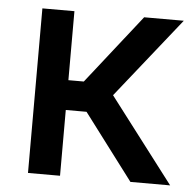

<svg xmlns="http://www.w3.org/2000/svg" viewBox="-44 -590 642 634"><g transform="rotate(5 276.5 -272.5)"><path d="M71.4 0H177.6V-218H246.4L410.9 0H542.6L328.8 -280.2L540.1 -545.5H408.7L228.7 -316.8H177.6V-545.5H71.4Z"/></g></svg>

Font: Magic Ui Pro Medium
Style: Regular
Weight: 500
Designer: Stefan Endress, Andreas Faust
Version: Version 1.000;FEAKit 1.0